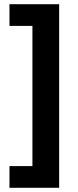

<svg xmlns="http://www.w3.org/2000/svg" viewBox="-20 -734 371 912"><path d="M25 55H134V-611H25V-714H261V158H25Z"/></svg>

Font: Noto Sans Hanifi Rohingya
Style: Bold
Weight: 700
Designer: Monotype Design Team and DaltonMaag
Foundry: Google LLC
Version: Version 2.102; ttfautohint (v1.8.4.7-5d5b)